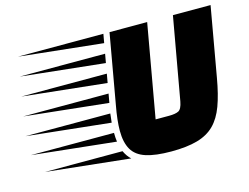

<svg xmlns="http://www.w3.org/2000/svg" viewBox="-306 -773 1216 936"><g transform="rotate(-15 302.5 -305.0)"><path d="M453 15Q373 15 325 -0.5Q277 -16 256 -52Q235 -88 235 -147Q235 -173 238.5 -205Q242 -237 249 -274L311 -625H501L418 -156H486Q518 -156 534 -164Q550 -172 557 -209L631 -625H821L759 -274Q745 -193 724.5 -137.5Q704 -82 670.5 -48.5Q637 -15 584 0Q531 15 453 15ZM272 -580 -151 -625H280ZM255 -484 -168 -529H263ZM238 -388 -186 -433H246ZM221 -292 -202 -337H229ZM207 -196 -216 -241H212Q211 -229 209.5 -218Q208 -207 207 -196ZM208 -100 -215 -145H205Q205 -121 208 -100ZM254 -3 -169 -48H222Q235 -20 254 -3Z"/></g></svg>

Font: Faster One
Style: Regular
Weight: 400
Designer: Eduardo Rodriguez Tunni
Foundry: Eduardo Rodriguez Tunni
Version: Version 1.003; ttfautohint (v1.8.4.7-5d5b);gftools[0.9.23]